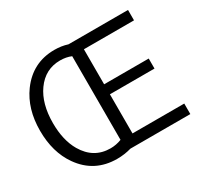

<svg xmlns="http://www.w3.org/2000/svg" viewBox="-170 -1021 1341 1282"><g transform="rotate(-30 500.0 -380.0)"><path d="M960 24.9H498Q444.8 40 388.7 40Q213.4 40 114.3 -101.6Q35.2 -213.9 35.2 -379.9Q35.2 -547.9 119.1 -663.1Q219.7 -800.3 387.7 -800.3Q441.4 -800.3 488.3 -785.2H947.3V-705.1H561V-435.1H904.8V-357.9H561V-56.2H960ZM470.2 -59.1V-704.1Q431.6 -720.2 385.3 -720.2Q270.5 -720.2 201.2 -623Q135.3 -530.8 135.3 -380.9Q135.3 -249 186.5 -161.1Q255.9 -43 385.3 -43Q428.7 -43 470.2 -59.1Z"/></g></svg>

Font: FORM UDPGothic
Style: Regular
Weight: 400
Foundry: Pronama LLC
Version: Version 1.05101